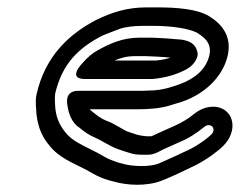

<svg xmlns="http://www.w3.org/2000/svg" viewBox="-20 -489 650 520"><path d="M514.8 -337C515.9 -341.9 515.2 -347.5 513.9 -350.6C505.8 -383.9 463.4 -382 456.3 -382.8C445.2 -384.3 400.8 -387 386.3 -387H358.3C310.3 -387 275.5 -369.7 245.3 -353.2C230.2 -345 217 -333.8 203.9 -318.6C203.9 -318.6 159.9 -275 210.5 -275L391.5 -275C392.3 -275 393.4 -275.1 394 -275.1C428.4 -278.5 457 -286.5 485.5 -301.6C493.2 -305.6 510.6 -318.9 514.8 -337ZM441.7 -332.7C431.1 -329.4 419.1 -326.8 401.8 -325L290 -325C306.1 -332 322.9 -337 346.8 -337H374.8C386.3 -337 434.5 -334.1 441.7 -332.7ZM363.1 -243H193.1C193.1 -243 158.1 -246.4 161.8 -210.1C164.3 -185.8 172.3 -157.4 195.9 -142.6C208.3 -132.1 221.7 -122.7 238.9 -115.6C251.9 -110.3 277.8 -92.9 298.8 -85.3C304.5 -83.2 309.9 -81.4 314.5 -80L330.3 -75C339.5 -72.1 347.8 -70 363.2 -70H382.2C398.6 -70 416.2 -81.7 422.7 -84.6L464.5 -103.4C492.3 -114.8 513.3 -129.1 533.2 -145.3C537.7 -148.9 540.5 -150 545.6 -150C554.2 -150 559.9 -142.6 557.9 -134C556.7 -128.8 553.9 -125.3 542 -115.7C529.4 -105.4 510.7 -93.1 496.5 -85.8C467.2 -71.6 437.4 -58.4 409 -45.7C385.3 -36.8 339.5 -37.7 313.8 -45.2L299 -49.1C286.5 -53.2 273.7 -58.3 264.8 -63.4L245.1 -74.5C205.4 -95.3 175.8 -106 156.1 -131.7C140.5 -151.9 130.2 -172.8 129 -207.8C128.2 -220.4 128.6 -229.6 129.5 -235.9C149 -318.9 194.8 -359.5 254.7 -391.3C267.3 -397.3 288.3 -404.3 304.6 -411C318.5 -415.9 343.1 -419 365.7 -419H393.7C443.2 -419 489.6 -412.4 513.3 -400.6C541.4 -383.1 558.4 -364.3 542.3 -324.5C527.7 -289.7 493.6 -268.9 454.4 -256.7L435.7 -250.9C420.4 -247 404.4 -244 389.3 -244C380.7 -244 371.8 -243 363.1 -243ZM557.2 -200C539.7 -200 521.3 -193.1 506 -180.7C488.7 -166.6 472.6 -157.1 453.1 -148.4L410.7 -129.4C400 -124.6 395.2 -121.7 390.2 -120H375.9C366.6 -120.9 364.9 -121.5 354.1 -123.4L339.5 -128C335.4 -129.3 330.9 -130.8 325.5 -132.7C314.4 -136.7 289.6 -154.7 266.7 -162.6C255.6 -167.3 243.5 -175.5 233.1 -184.3C229.5 -187.4 226.6 -188.3 223.2 -193H351.6C382 -193 414.5 -195.4 439.8 -203.3L458.5 -209.1C508.9 -222.3 565.1 -257.8 589.4 -315.5C618.6 -387.4 578.3 -425.5 546.6 -445C514.2 -464.9 458 -469 405.3 -469H377.3C323.6 -469 283.2 -455.7 239.9 -434.7C166.8 -396.2 102.9 -337.4 79.3 -235C76.2 -221.7 76.7 -210.7 77.8 -194.2C79.3 -154.4 90.9 -121.6 112.9 -95.9C139.8 -61.4 176.7 -48.4 212.9 -29.5L232.1 -18.6C244.9 -11.4 260.5 -4.6 275.1 -0.7L289.9 3.2C323.6 12.8 376.9 16.6 419 -0.1C449.6 -12.3 480 -27.2 511 -42.2C531.9 -52.9 552.1 -66.4 569.2 -80.3C581.1 -89.9 601.7 -106.9 607.9 -134C616.3 -170.4 593.5 -200 557.2 -200Z"/></svg>

Font: HoneyBee
Style: StrIt
Weight: 700
Foundry: Cannot Into Space Fonts
Version: Version 0.89